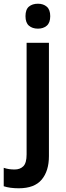

<svg xmlns="http://www.w3.org/2000/svg" viewBox="-69 -772 357 1032"><path d="M68 -685Q68 -721 86.5 -736.5Q105 -752 135 -752Q164 -752 182.5 -736Q201 -720 201 -685Q201 -650 182.5 -634Q164 -618 135 -618Q105 -618 86.5 -634Q68 -650 68 -685ZM32 240Q-16 240 -49 229V130Q-34 135 -20 137Q-6 139 10 139Q39 139 56.5 121.5Q74 104 74 58V-542H194V67Q194 147 155 193.5Q116 240 32 240Z"/></svg>

Font: Noto Sans Gurmukhi UI SemiCondensed SemiBold
Style: Regular
Weight: 600
Width: 4
Designer: Jelle Bosma - Monotype Design Team
Foundry: Monotype Imaging Inc.
Version: Version 2.004; ttfautohint (v1.8.4.7-5d5b)